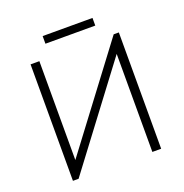

<svg xmlns="http://www.w3.org/2000/svg" viewBox="-145 -957 1040 1086"><g transform="rotate(-20 375.5 -414.0)"><path d="M110 -701H163V-106L610 -700H641V0H588V-590L144 0H110ZM529 -782H229V-828H529Z"/></g></svg>

Font: Tilda Sans Light
Style: Regular
Weight: 300
Designer: ParaType Ltd
Foundry: ParaType Ltd
Version: Version 1.009